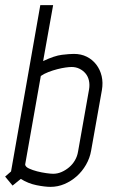

<svg xmlns="http://www.w3.org/2000/svg" viewBox="-21 -720 460 748"><path d="M77 -79Q78 -70 92 -63.5Q106 -57 123.5 -52.5Q141 -48 159 -45.5Q177 -43 186 -43Q203 -43 219 -50Q235 -57 248.5 -68.5Q262 -80 271 -95.5Q280 -111 283 -129L326 -372Q329 -390 325.5 -406Q322 -422 312.5 -433.5Q303 -445 289 -452Q275 -459 258 -459Q249 -459 234.5 -457Q220 -455 202.5 -450.5Q185 -446 168 -439.5Q151 -433 138 -424ZM147 -482Q191 -503 220.5 -506.5Q250 -510 267 -510Q295 -510 317 -499Q339 -488 354 -468.5Q369 -449 375 -423.5Q381 -398 376 -369L334 -133Q329 -104 314 -78Q299 -52 277.5 -33Q256 -14 230 -3Q204 8 176 8Q154 8 121.5 1.5Q89 -5 60 -23L28 3L-1 -32L22 -52L136 -700H186Z"/></svg>

Font: Marvel
Style: Italic
Weight: 400
Italic angle: -12°
Designer: Carolina Trebol
Foundry: Carolina Trebol
Version: Version 1.001